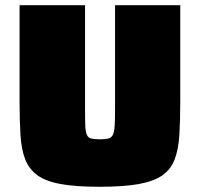

<svg xmlns="http://www.w3.org/2000/svg" viewBox="-20 -708 766 736"><path d="M362 8Q271 8 213 -2.5Q155 -13 123 -36.5Q91 -60 76.5 -97.5Q62 -135 58.5 -190Q55 -245 55 -318V-688H306V-288Q306 -248 307 -225Q308 -202 313 -191Q318 -180 329.5 -177Q341 -174 362 -174Q384 -174 395.5 -177Q407 -180 412.5 -191Q418 -202 419.5 -225Q421 -248 421 -288V-688H671V-318Q671 -245 667.5 -190Q664 -135 649.5 -97Q635 -59 602.5 -36Q570 -13 512 -2.5Q454 8 362 8Z"/></svg>

Font: Saira SemiExpanded Black
Style: Regular
Weight: 900
Width: 6
Designer: Hector Gatti with collaboration of the Omnibus-Type team
Foundry: Omnibus-Type
Version: Version 1.101